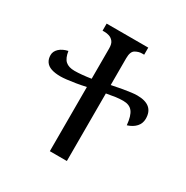

<svg xmlns="http://www.w3.org/2000/svg" viewBox="-164 -850 956 987"><g transform="rotate(30 314.0 -357.0)"><path d="M510 -473Q559 -473 583.5 -452.5Q608 -432 608 -391Q608 -363 590 -343Q572 -323 540 -313Q535 -367 517 -390Q499 -413 462 -413Q440 -413 418.5 -410Q397 -407 365 -401V0H264V-381Q233 -374 205 -369.5Q177 -365 155 -362.5Q133 -360 119 -360Q86 -360 64 -367.5Q42 -375 31 -391Q20 -407 20 -430Q20 -452 38.5 -469.5Q57 -487 89 -494Q95 -454 113.5 -437.5Q132 -421 167 -421Q187 -421 213 -423.5Q239 -426 264 -430V-610Q264 -637 253.5 -650Q243 -663 229 -667.5Q215 -672 202 -672H189V-714H436V-672H423Q404 -672 384.5 -661Q365 -650 365 -610V-451Q403 -459 430 -463.5Q457 -468 476.5 -470.5Q496 -473 510 -473Z"/></g></svg>

Font: Noto Serif Georgian
Style: Regular
Weight: 400
Designer: Monotype Design Team, Akaki Razmadze
Foundry: Google LLC
Version: Version 2.002